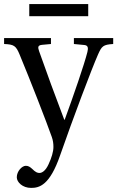

<svg xmlns="http://www.w3.org/2000/svg" viewBox="-25 -676 573 938"><path d="M118 -597H406V-656H118ZM-5 -461C43 -459 53 -453 71 -409C121 -289 204 -76 228 -7C234 10 236 25 236 42C236 65 227 95 212 127C197 160 179 169 168 169C158 169 149 166 131 148C121 139 113 134 101 134C82 134 57 161 57 190C57 214 85 242 127 242C167 242 218 230 269 82C331 -96 423 -340 454 -410C472 -450 478 -458 528 -461V-490H336V-461L388 -456C405 -454 407 -442 402 -422C387 -362 335 -211 291 -91H289C243 -212 203 -321 166 -426C160 -444 158 -455 181 -457L224 -461V-490H-5Z"/></svg>

Font: Lingua Franca
Style: Regular
Weight: 400
Version: Version 1.19